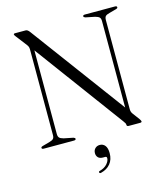

<svg xmlns="http://www.w3.org/2000/svg" viewBox="-132 -803 990 1130"><g transform="rotate(-15 363.0 -237.5)"><path d="M249.5 -8Q249.5 0 237.5 0H54Q41.5 0 41.5 -8Q41.5 -14 52.5 -17L94.5 -28.5Q112.5 -33.5 119.5 -40.5Q126.5 -47.5 126.5 -63.5V-584Q126.5 -594.5 123.8 -602Q121 -609.5 109.5 -623.5L64 -682.5Q57.5 -691 57.5 -694.5Q57.5 -700 66.5 -700H131Q142.5 -700 154.5 -683.5L579 -110V-636.5Q579 -652.5 572 -659.5Q565 -666.5 546.5 -671.5L490 -683Q479.5 -686.5 479.5 -692Q479.5 -700 491.5 -700H675Q687 -700 687 -692Q687 -686 676.5 -683L634.5 -671.5Q616 -667 609.2 -659.8Q602.5 -652.5 602.5 -636.5V-93Q602.5 -77 611 -65.5L643 -22.5Q651 -11 651 -6.5Q651 0 640.5 0H571.5Q559.5 0 559.5 -9.5Q559.5 -15 557.5 -19.2Q555.5 -23.5 548 -33.5L150 -573V-63.5Q150 -48 156.8 -40.8Q163.5 -33.5 182 -28.5L239 -17Q249.5 -13.5 249.5 -8ZM377 140.5Q357 140.5 347.2 130Q337.5 119.5 337.5 104Q337.5 86 348.8 75Q360 64 377.5 64Q397 64 409.2 79.2Q421.5 94.5 421.5 125.5Q421.5 164.5 400.8 189.8Q380 215 344.5 224Q335 227 332.5 220.5Q330 213.5 339 211.5Q368 203.5 384 185.5Q400 167.5 400 150.5Q400 140.5 390.5 140.5Z"/></g></svg>

Font: Fraunces 72pt Light
Style: Regular
Weight: 300
Version: Version 1.000;[0bf87f6ff]